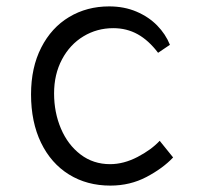

<svg xmlns="http://www.w3.org/2000/svg" viewBox="-20 -576 640 600"><path d="M77 -281Q77 -365 108.8 -427.2Q140.5 -489.5 196 -522.8Q251.5 -556 321 -556Q368 -556 406.2 -539.8Q444.5 -523.5 471 -496.5Q497.5 -469.5 511 -436L474 -411Q444.5 -450 410.2 -469Q376 -488 334 -488Q283 -488 240.8 -462.5Q198.5 -437 173.8 -390.5Q149 -344 149 -284Q149 -224.5 170.5 -174Q192 -123.5 231.8 -93.2Q271.5 -63 324 -63Q366.5 -63 409.8 -85.5Q453 -108 479 -136L521 -84Q489 -50 437.8 -23Q386.5 4 325 4Q251.5 4 195.5 -30.8Q139.5 -65.5 108.2 -130Q77 -194.5 77 -281Z"/></svg>

Font: JuliaMono Light
Style: Regular
Weight: 300
Monospace: yes
Designer: cormullion
Foundry: corm
Version: Version 0.054; ttfautohint (v1.8.4)